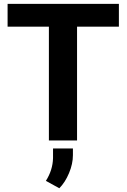

<svg xmlns="http://www.w3.org/2000/svg" viewBox="-20 -731 659 999"><path d="M598.6 -592.3H380.9V0H234.4V-592.3H19.5V-710.9H598.6ZM288.6 248.5 218.8 210Q254.4 153.8 255.9 91.8V41.5H359.4V76.2Q359.4 121.6 339.1 169.9Q318.8 218.3 288.6 248.5Z"/></svg>

Font: SteelSelectRoboto
Style: Roboto-Bold
Weight: 700
Designer: Google
Version: Version 2.137; 2017